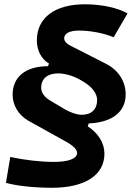

<svg xmlns="http://www.w3.org/2000/svg" viewBox="-20 -786 626 913"><path d="M227.1 106.9C383.8 106.9 476.6 46.9 476.6 -55.2C476.6 -106 447.3 -152.8 397 -185.5L402.3 -199.2C513.2 -203.6 577.6 -253.9 577.6 -336.9C577.6 -399.4 542.5 -453.6 483.4 -482.9L312 -570.3C294.9 -579.1 285.2 -591.8 285.2 -604C285.2 -627 311 -640.6 355 -640.6C410.2 -640.6 471.7 -628.9 520.5 -608.9L586.4 -722.2C538.1 -749.5 462.9 -765.6 384.3 -765.6C240.2 -765.6 155.3 -701.7 155.3 -593.3C155.3 -546.9 175.8 -506.8 210 -485.8L212.9 -484.4L208.5 -471.2C102.5 -471.2 40 -420.9 40 -335.9C40 -286.1 66.9 -240.7 112.3 -213.4L303.7 -106.9C330.6 -90.8 346.7 -72.8 346.7 -58.6C346.7 -31.7 305.7 -16.1 236.3 -16.1C173.3 -16.1 96.2 -24.9 28.8 -39.6L8.3 83.5C61 98.1 142.6 106.9 227.1 106.9ZM368.7 -240.2C343.8 -240.2 308.6 -252.9 273.9 -274.9L218.3 -308.1C191.4 -323.7 175.8 -346.2 175.8 -368.7C175.8 -411.6 205.6 -437 256.3 -437C290 -437 330.6 -424.8 365.2 -404.3L381.3 -394.5C419.4 -371.1 441.9 -339.8 441.9 -310.5C441.9 -266.1 414.6 -240.2 368.7 -240.2Z"/></svg>

Font: Cascadia Mono NF
Style: Bold Italic
Weight: 700
Italic angle: -10°
Monospace: yes
Designer: Aaron Bell
Foundry: Saja Typeworks
Version: Version 2404.023